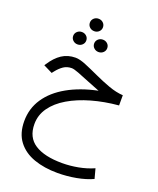

<svg xmlns="http://www.w3.org/2000/svg" viewBox="-183 -808 1028 1252"><g transform="rotate(20 331.0 -181.5)"><path d="M234.9 -656.2Q234.9 -674.8 248 -687.3Q261.2 -699.7 280.3 -699.7Q299.3 -699.7 312.5 -687.3Q325.7 -674.8 325.7 -656.2Q325.7 -638.2 312.5 -625.7Q299.3 -613.3 280.3 -613.3Q261.2 -613.3 248 -625.7Q234.9 -638.2 234.9 -656.2ZM307.6 -538.1Q307.6 -556.2 320.8 -568.6Q334 -581.1 353 -581.1Q372.1 -581.1 385.3 -568.8Q398.4 -556.6 398.4 -538.1Q398.4 -520 385.3 -507.6Q372.1 -495.1 353 -495.1Q334 -495.1 320.8 -507.6Q307.6 -520 307.6 -538.1ZM162.1 -538.1Q162.1 -556.2 175.3 -568.6Q188.5 -581.1 207.5 -581.1Q226.6 -581.1 239.7 -568.8Q252.9 -556.6 252.9 -538.1Q252.9 -520 239.7 -507.6Q226.6 -495.1 207.5 -495.1Q188.5 -495.1 175.3 -507.6Q162.1 -520 162.1 -538.1ZM598.6 -284.7V-213.9Q499.5 -205.1 412.8 -180.4Q326.2 -155.8 260.5 -116.9Q194.8 -78.1 158 -26.4Q121.1 25.4 121.1 88.4Q121.1 180.7 187.7 223.6Q254.4 266.6 377.9 266.6Q431.6 266.6 488 256.1Q544.4 245.6 594.2 223.6L612.3 291.5Q563 314 499.5 325.7Q436 337.4 370.6 337.4Q279.3 337.4 207.3 312Q135.3 286.6 93.8 232.4Q52.2 178.2 52.2 92.8Q52.2 5.4 99.1 -64.7Q146 -134.8 233.2 -184.1Q320.3 -233.4 439.9 -258.3Q394.5 -275.4 351.1 -293.5Q307.6 -311.5 274.4 -324.2Q241.2 -336.9 226.1 -336.9Q193.8 -336.9 169.7 -320.6Q145.5 -304.2 124 -276.9L112.8 -262.7L50.8 -293.5L57.6 -303.7Q90.8 -355.5 131.8 -382.6Q172.9 -409.7 226.6 -409.7Q255.4 -409.7 298.6 -391.8Q341.8 -374 393.3 -350.1Q444.8 -326.2 497.8 -306.9Q550.8 -287.6 598.6 -284.7Z"/></g></svg>

Font: Vazirmatn RD UI Light
Style: Regular
Weight: 300
Designer: Saber Rastikerdar
Foundry: Saber Rastikerdar
Version: Version 33.003